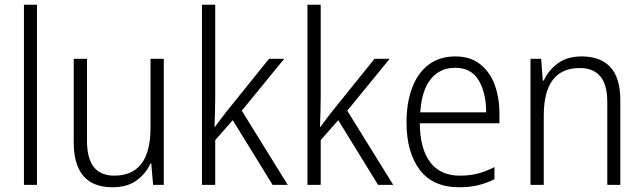

<svg xmlns="http://www.w3.org/2000/svg" viewBox="-20 -780 2714 810"><path d="M136 0H81V-760H136Z M671 -532V0H626L618 -91H615Q596 -48 556.5 -19Q517 10 455 10Q291 10 291 -180V-532H347V-187Q347 -111 376 -75Q405 -39 462 -39Q615 -39 615 -241V-532Z M888 -373Q888 -342 887 -309.5Q886 -277 885 -245H887Q899 -261 912 -278.5Q925 -296 937 -311L1115 -532H1179L1000 -313L1194 0H1130L962 -273L888 -189V0H832V-760H888Z M1333 -373Q1333 -342 1332 -309.5Q1331 -277 1330 -245H1332Q1344 -261 1357 -278.5Q1370 -296 1382 -311L1560 -532H1624L1445 -313L1639 0H1575L1407 -273L1333 -189V0H1277V-760H1333Z M1901 -542Q1963 -542 2004.5 -510Q2046 -478 2066.5 -423.5Q2087 -369 2087 -300V-260H1751Q1752 -152 1795 -95.5Q1838 -39 1920 -39Q1961 -39 1994.5 -47.5Q2028 -56 2066 -75V-24Q2032 -7 1996.5 1.5Q1961 10 1917 10Q1806 10 1750.5 -64Q1695 -138 1695 -263Q1695 -346 1718.5 -409Q1742 -472 1788 -507Q1834 -542 1901 -542ZM1900 -494Q1836 -494 1797.5 -446.5Q1759 -399 1753 -306H2031Q2031 -388 1999.5 -441Q1968 -494 1900 -494Z M2434 -542Q2513 -542 2555 -497Q2597 -452 2597 -356V0H2542V-349Q2542 -423 2512.5 -458Q2483 -493 2426 -493Q2274 -493 2274 -292V0H2218V-532H2263L2270 -440H2274Q2293 -483 2333 -512.5Q2373 -542 2434 -542Z"/></svg>

Font: Noto Sans Lao UI SemCond Light
Style: Regular
Weight: 300
Width: 4
Designer: Monotype Design Team
Foundry: Monotype Imaging Inc.
Version: Version 2.000; ttfautohint (v1.8.4.7-5d5b)